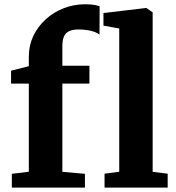

<svg xmlns="http://www.w3.org/2000/svg" viewBox="-20 -856 803 876"><path d="M34 0V-63L111.5 -72.5V-474.5H30.5V-533.5L111.5 -554V-598Q111.5 -648.5 132 -691.8Q152.5 -735 188.5 -767.8Q224.5 -800.5 270.8 -818.5Q317 -836.5 368.5 -836.5Q396.5 -836.5 412.2 -833.2Q428 -830 434.5 -827.5L434 -698Q420 -709.5 394 -715.5Q368 -721.5 339 -721.5Q312 -721.5 295.8 -714Q279.5 -706.5 272 -689.8Q264.5 -673 264.5 -644.5V-556H388V-474.5H264.5V-72L367.5 -63V0ZM524 -72.5V-726L452 -739V-796.5L646 -819.5H648L676.5 -799.5V-72L745 -63.5V0H457V-63.5Z"/></svg>

Font: Merriweather ExtraBold
Style: Regular
Weight: 800
Version: Version 2.100